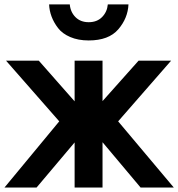

<svg xmlns="http://www.w3.org/2000/svg" viewBox="-20 -833 792 853"><path d="M198.2 -813.5H290Q293 -779.3 315.4 -756.8Q337.9 -734.4 374 -734.4Q411.1 -734.4 433.6 -757.3Q456.1 -780.3 459 -813.5H550.8Q547.9 -752 505.4 -702.6Q462.9 -653.3 374 -653.3Q327.1 -653.3 292 -668.5Q256.8 -683.6 237.8 -708.5Q218.8 -733.4 209 -759.8Q199.2 -786.1 198.2 -813.5ZM0 0 243.2 -293.9 6.8 -563.5H152.3L311.5 -382.8V-563.5H435.5V-383.8L595.7 -563.5H740.2L504.9 -293.9L752 0H604.5L435.5 -201.2V0H311.5V-200.2L142.6 0Z"/></svg>

Font: Gothic A1
Style: Bold
Weight: 700
Version: Version 2.50